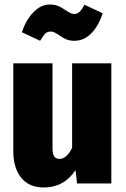

<svg xmlns="http://www.w3.org/2000/svg" viewBox="-20 -814 557 852"><path d="M474 0H322L315 -59Q264 18 174 18Q109 18 74 -25.5Q39 -69 39 -143V-533H213V-157Q213 -131 220.5 -120Q228 -109 244 -109Q276 -109 300 -158V-533H474ZM242 -658Q230 -666 222 -670Q214 -674 205 -674Q190 -674 180.5 -664.5Q171 -655 158 -633L77 -671Q95 -725 128 -759.5Q161 -794 202 -794Q223 -794 239 -787Q255 -780 272 -768Q274 -767 282 -762Q290 -757 296.5 -754.5Q303 -752 309 -752Q323 -752 333 -761.5Q343 -771 355 -793L436 -755Q418 -700 385.5 -666.5Q353 -633 310 -633Q289 -633 274 -639.5Q259 -646 242 -658Z"/></svg>

Font: Fira Sans Condensed ExtraBold
Style: Regular
Weight: 800
Width: 3
Designer: Carrois Corporate & Edenspiekermann AG
Foundry: Carrois Corporate GbR & Edenspiekermann AG
Version: Version 4.203